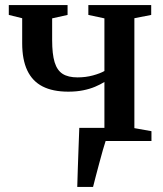

<svg xmlns="http://www.w3.org/2000/svg" viewBox="-20 -553 640 753"><path d="M283 180Q284 146 285.2 107.5Q286.5 69 288 28.5Q289.5 -12 291 -51.5H448L395.5 -4Q390.5 10.5 383.5 35.2Q376.5 60 369 88Q361.5 116 355 140.8Q348.5 165.5 345 180ZM307.5 0V-38.5L389.5 -50.5V-231.5Q373.5 -221.5 352.8 -212.8Q332 -204 306 -198.8Q280 -193.5 248 -193.5Q187 -193.5 147 -214Q107 -234.5 87 -276.8Q67 -319 67 -383.5V-481.5L14.5 -494.5V-533H245V-494.5L184.5 -481V-396Q184.5 -341 194.2 -309Q204 -277 225.8 -263.2Q247.5 -249.5 284 -249.5Q316 -249.5 344.5 -257.2Q373 -265 389.5 -274.5V-481L326.5 -494.5V-533H573V-494.5L507 -481.5V-50.5L574 -38.5V0Z"/></svg>

Font: Merriweather 72pt SemiBold
Style: Regular
Weight: 600
Version: Version 2.100